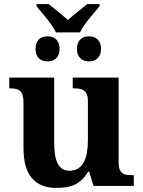

<svg xmlns="http://www.w3.org/2000/svg" viewBox="-20 -920 707 950"><path d="M442.9 0 420.9 -70.8H416Q400.9 -44.9 383.3 -29.1Q365.7 -13.2 345.7 -4.6Q325.7 3.9 303.5 6.8Q281.2 9.8 257.8 9.8Q179.7 9.8 137.9 -38.6Q96.2 -86.9 96.2 -188V-412.1Q96.2 -434.1 92.3 -447.8Q88.4 -461.4 80.1 -469.2Q71.8 -477.1 58.8 -480Q45.9 -482.9 27.8 -482.9H25.9V-536.1H248V-215.8Q248 -183.6 251.7 -157.7Q255.4 -131.8 264.2 -113.5Q272.9 -95.2 287.6 -85.2Q302.2 -75.2 324.2 -75.2Q348.1 -75.2 365.5 -85.7Q382.8 -96.2 393.8 -116Q404.8 -135.7 409.9 -163.8Q415 -191.9 415 -227.1V-418.9Q415 -440.9 409.2 -453.6Q403.3 -466.3 393.6 -472.9Q383.8 -479.5 370.6 -481.2Q357.4 -482.9 342.8 -482.9H339.8V-536.1H566.9V-116.2Q566.9 -94.2 572 -81.8Q577.1 -69.3 585.9 -63Q594.7 -56.6 606.9 -54.9Q619.1 -53.2 633.8 -53.2H642.1V0ZM160.6 -899.9H220.7Q263.7 -866.2 284.2 -848.9Q304.7 -831.5 315.9 -820.8Q327.1 -831.1 344.7 -845.9Q362.3 -860.8 411.6 -899.9H472.7V-889.2Q469.2 -885.3 428.5 -836.4Q387.7 -787.6 376 -759.8H256.8Q243.7 -789.1 203.9 -837.2Q164.1 -885.3 160.6 -889.2ZM214.8 -740.2Q243.2 -740.2 259 -723.9Q274.9 -707.5 274.9 -678.2Q274.9 -648.4 258.5 -632.3Q242.2 -616.2 214.8 -616.2Q187.5 -616.2 171.6 -632.3Q155.8 -648.4 155.8 -678.2Q155.8 -708 171.1 -724.1Q186.5 -740.2 214.8 -740.2ZM420.9 -740.2Q448.2 -740.2 464.1 -723.9Q480 -707.5 480 -678.2Q480 -648.4 463.4 -632.3Q446.8 -616.2 420.9 -616.2Q393.6 -616.2 377.2 -632.1Q360.8 -647.9 360.8 -678.2Q360.8 -708 376.5 -724.1Q392.1 -740.2 420.9 -740.2ZM344.2 -606Z"/></svg>

Font: Droid Serif
Style: Bold
Weight: 700
Designer: Monotype Design team
Foundry: Monotype Imaging Inc.
Version: Version 1.03